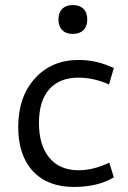

<svg xmlns="http://www.w3.org/2000/svg" viewBox="-20 -729 507 759"><path d="M310 -610Q295 -595 268 -595Q241 -595 226 -610Q211 -625 211 -652Q211 -679 226 -694Q241 -709 268 -709Q295 -709 310 -694Q325 -679 325 -652Q325 -625 310 -610ZM272 10Q168 10 110 -52.5Q52 -115 52 -227Q52 -346 118 -419Q184 -492 291 -492Q363 -492 430 -460L411 -395Q351 -422 290 -422Q215 -422 174.5 -376Q134 -330 134 -243Q134 -155 175 -105.5Q216 -56 291 -56Q349 -56 412 -86L430 -28Q367 10 272 10Z"/></svg>

Font: Cantarell
Style: Regular
Weight: 400
Designer: Dave Crossland, Nikolaus Waxweiler, Florian Fecher, Jacques Le Bailly, Eben Sorkin, Alexei Vanyashin, Alexios Zavras, Em
Version: Version 0.303